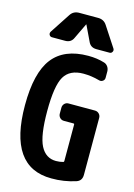

<svg xmlns="http://www.w3.org/2000/svg" viewBox="-143 -1043 786 1125"><g transform="rotate(15 250.0 -480.0)"><path d="M360.4 -941.4 440.4 -819.3Q446.3 -809.6 440.9 -799.8Q435.5 -790 424.8 -790H344.7Q308.6 -790 294.9 -822.3L251 -914.1Q251 -915 250 -915Q249 -915 249 -914.1L205.1 -822.3Q191.4 -790 155.3 -790H75.2Q64.5 -790 59.1 -799.3Q53.7 -808.6 59.6 -819.3L139.6 -941.4Q158.2 -970.7 195.3 -969.7H304.7Q341.8 -970.7 360.4 -941.4ZM429.7 -440.4Q444.3 -440.4 454.6 -430.2Q464.8 -419.9 464.8 -405.3V-59.6Q464.8 -23.4 432.6 -12.7Q360.4 10.7 285.2 9.8Q25.4 9.8 25.4 -365.2Q25.4 -561.5 94.7 -650.9Q164.1 -740.2 309.6 -740.2Q363.3 -740.2 407.2 -726.6Q421.9 -722.7 431.2 -709.5Q440.4 -696.3 440.4 -679.7V-641.6Q440.4 -628.9 429.7 -621.6Q418.9 -614.3 406.2 -618.2Q357.4 -631.8 309.6 -631.8Q226.6 -631.8 193.4 -575.2Q160.2 -518.6 160.2 -365.2Q160.2 -216.8 191.4 -156.2Q222.7 -95.7 285.2 -95.7Q308.6 -95.7 329.1 -101.6Q333 -102.5 333 -108.4V-330.1Q333 -335 328.1 -335H269.5Q254.9 -335 245.1 -345.2Q235.4 -355.5 235.4 -370.1V-405.3Q235.4 -419.9 245.1 -430.2Q254.9 -440.4 269.5 -440.4Z"/></g></svg>

Font: Rounded-L Mgen+ 1mn bold
Style: Bold
Weight: 700
Designer: [Source Han Sans]
Ryoko NISHIZUKA  (kana & ideographs); Paul D. Hunt (Latin, Greek & Cyrillic); Wenlong ZHANG  (bopomofo
Version: Version 1.059.20150602